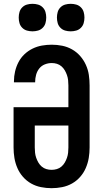

<svg xmlns="http://www.w3.org/2000/svg" viewBox="-20 -977 540 1005"><path d="M250 8Q222 8 194.5 2.5Q167 -3 143 -16.5Q119 -30 100.5 -51Q82 -72 71 -97.5Q60 -123 55.5 -150Q51 -177 51 -205V-416H338V-530Q338 -544 336.5 -557.5Q335 -571 330.5 -584Q326 -597 319 -609Q312 -621 301.5 -630Q291 -639 278 -643Q265 -647 251 -647Q232 -647 214.5 -640Q197 -633 185.5 -618.5Q174 -604 169 -585.5Q164 -567 164 -549V-546H53V-552Q53 -578 59 -603.5Q65 -629 77 -652Q89 -675 108 -693Q127 -711 150.5 -722.5Q174 -734 199.5 -738.5Q225 -743 251 -743Q279 -743 306 -737.5Q333 -732 357 -718.5Q381 -705 399.5 -684Q418 -663 429.5 -637.5Q441 -612 445 -585Q449 -558 449 -530V-205Q449 -177 444.5 -150Q440 -123 429 -97.5Q418 -72 399.5 -51Q381 -30 357 -16.5Q333 -3 305.5 2.5Q278 8 250 8ZM250 -88Q264 -88 277.5 -92Q291 -96 301.5 -105Q312 -114 319 -126Q326 -138 330.5 -151Q335 -164 336.5 -177.5Q338 -191 338 -205V-320H162V-205Q162 -191 163.5 -177.5Q165 -164 169.5 -151Q174 -138 181 -126Q188 -114 198.5 -105Q209 -96 222.5 -92Q236 -88 250 -88ZM350 -813Q335 -813 321 -817Q307 -821 296.5 -831.5Q286 -842 282 -856Q278 -870 278 -885Q278 -900 282 -914Q286 -928 296.5 -938.5Q307 -949 321 -953Q335 -957 350 -957Q365 -957 379 -953Q393 -949 403.5 -938.5Q414 -928 418 -914Q422 -900 422 -885Q422 -870 418 -856Q414 -842 403.5 -831.5Q393 -821 379 -817Q365 -813 350 -813ZM150 -813Q135 -813 121 -817Q107 -821 96.5 -831.5Q86 -842 82 -856Q78 -870 78 -885Q78 -900 82 -914Q86 -928 96.5 -938.5Q107 -949 121 -953Q135 -957 150 -957Q165 -957 179 -953Q193 -949 203.5 -938.5Q214 -928 218 -914Q222 -900 222 -885Q222 -870 218 -856Q214 -842 203.5 -831.5Q193 -821 179 -817Q165 -813 150 -813Z"/></svg>

Font: Iosevka Fixed
Style: Bold
Weight: 700
Monospace: yes
Designer: Belleve Invis
Foundry: Belleve Invis
Version: Version 32.3.0